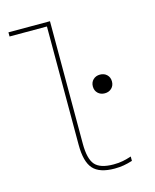

<svg xmlns="http://www.w3.org/2000/svg" viewBox="-112 -807 723 893"><g transform="rotate(-15 250.0 -360.0)"><path d="M329 10Q256 10 225.5 -24.5Q195 -59 195 -140V-710H15V-730H215V-140Q215 -67 240 -38.5Q265 -10 329 -10Q354 -10 374 -14Q394 -18 415 -25V-4Q393 3 372.5 6.5Q352 10 329 10ZM375 -340Q355 -340 342 -352.5Q329 -365 329 -385Q329 -405 342 -417.5Q355 -430 375 -430Q395 -430 408 -417.5Q421 -405 421 -385Q421 -365 408 -352.5Q395 -340 375 -340Z"/></g></svg>

Font: M PLUS 1 Code Thin
Style: Regular
Weight: 250
Designer: Coji Morishita
Foundry: UNDERFOREST DESIGN
Version: Version 1.002